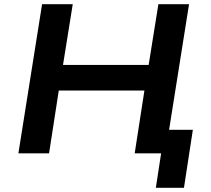

<svg xmlns="http://www.w3.org/2000/svg" viewBox="-20 -725 1000 908"><path d="M717 163 742 0H623L640 -111H892L850 163ZM67 0 179 -705H324L278 -418H683L729 -705H874L762 0H617L663 -297H258L212 0Z"/></svg>

Font: Nunito Sans 7pt SemiExpanded
Style: Bold Italic
Weight: 700
Width: 6
Italic angle: -9°
Designer: Vernon Adams
Foundry: Vernon Adams
Version: Version 3.101;gftools[0.9.27]